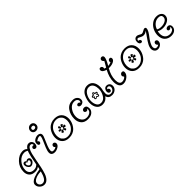

<svg xmlns="http://www.w3.org/2000/svg" viewBox="237 -2188 3952 3952"><g transform="rotate(-45 2213.0 -211.5)"><path d="M337 -28Q294 8 229 8Q142 8 98.5 -39.5Q55 -87 55 -162Q55 -293 144.5 -386.5Q234 -480 340 -480Q406 -480 441 -438Q486 -505 539 -505Q584 -505 608.5 -476.5Q633 -448 633 -409Q633 -378 618.5 -352.5Q604 -327 575 -327Q556 -327 543 -338.5Q530 -350 530 -367Q530 -384 543 -396Q556 -408 575 -408Q586 -408 593 -404Q594 -408 594 -415Q594 -432 582 -444Q570 -456 551 -456Q513 -456 485 -412.5Q457 -369 440.5 -300Q424 -231 409 -147Q394 -63 376.5 21Q359 105 335.5 174Q312 243 271 286.5Q230 330 175 330Q120 330 76 289.5Q32 249 32 194Q32 157 62 126.5Q92 96 142 77.5Q192 59 235.5 48.5Q279 38 326 31Q328 24 331 5Q334 -14 337 -28ZM348 -85Q353 -110 364 -170Q375 -230 382 -262Q389 -294 400.5 -337Q412 -380 425 -408Q386 -433 345 -433Q250 -433 178 -349.5Q106 -266 106 -162Q106 -107 139.5 -72.5Q173 -38 241 -38Q302 -38 348 -85ZM169 283Q221 283 255 230Q289 177 313 82Q218 84 150.5 116.5Q83 149 83 199Q83 233 107.5 258Q132 283 169 283ZM251 -271Q269 -293 297 -293Q320 -293 336 -279Q352 -265 352 -240Q352 -195 317.5 -164.5Q283 -134 248 -134Q219 -134 191 -168.5Q163 -203 163 -247Q163 -269 175 -283Q187 -297 205 -297Q236 -297 251 -271ZM251 -241Q247 -248 238.5 -254.5Q230 -261 224 -261Q199 -261 199 -234Q199 -208 217 -188Q235 -168 251 -168Q270 -168 290 -187Q310 -206 310 -232Q310 -259 281 -259Q267 -259 251 -241Z M843 -753Q880 -753 904 -729Q928 -705 928 -668Q928 -626 900 -601Q872 -576 834 -576Q796 -576 772 -599Q748 -622 748 -659Q748 -696 774.5 -724.5Q801 -753 843 -753ZM839 -702Q820 -702 806.5 -691.5Q793 -681 793 -661Q793 -625 834 -625Q853 -625 867 -635Q881 -645 881 -665Q881 -702 839 -702ZM882 -62Q856 -74 856 -101Q856 -120 869 -134Q882 -148 902 -148Q921 -148 935 -133Q949 -118 949 -98Q949 -52 898 -21Q847 10 795 10Q755 10 728.5 -11Q702 -32 702 -73Q702 -118 732 -191.5Q762 -265 792 -331.5Q822 -398 822 -425Q822 -451 796 -451Q774 -451 741.5 -435Q709 -419 699 -403Q711 -399 719.5 -389Q728 -379 728 -366Q728 -350 717 -338Q706 -326 691 -326Q654 -326 654 -386Q654 -433 698.5 -463Q743 -493 794 -493Q828 -493 850 -475Q872 -457 872 -422Q872 -399 842.5 -333Q813 -267 784 -194.5Q755 -122 755 -81Q755 -35 798 -35Q852 -35 882 -62Z M1221 9Q1119 9 1064.5 -48.5Q1010 -106 1010 -198Q1010 -231 1018.5 -268Q1027 -305 1047 -345Q1067 -385 1097 -416.5Q1127 -448 1174 -468.5Q1221 -489 1278 -489Q1380 -489 1435 -431.5Q1490 -374 1490 -282Q1490 -249 1481.5 -211.5Q1473 -174 1452 -134.5Q1431 -95 1401.5 -63.5Q1372 -32 1325 -11.5Q1278 9 1221 9ZM1221 -33Q1288 -33 1339 -71.5Q1390 -110 1414 -164Q1438 -218 1438 -274Q1438 -317 1425 -353.5Q1412 -390 1375 -418.5Q1338 -447 1280 -447Q1213 -447 1161.5 -408.5Q1110 -370 1086 -316Q1062 -262 1062 -206Q1062 -163 1075 -126.5Q1088 -90 1125.5 -61.5Q1163 -33 1221 -33ZM1215 -266Q1195 -284 1195 -292Q1195 -301 1207 -308.5Q1219 -316 1230 -316Q1235 -316 1238 -309.5Q1241 -303 1242 -291Q1243 -279 1243 -278Q1252 -278 1260 -276Q1261 -277 1264.5 -289Q1268 -301 1272 -306.5Q1276 -312 1281 -312Q1293 -312 1305 -302Q1317 -292 1317 -281Q1317 -275 1286 -261Q1291 -256 1292 -251Q1316 -263 1322 -263Q1341 -263 1341 -241Q1341 -210 1316 -210Q1313 -210 1291 -219Q1290 -216 1281 -207Q1304 -184 1304 -176Q1304 -166 1293.5 -159.5Q1283 -153 1271 -153Q1260 -153 1255 -196Q1248 -194 1241 -196Q1240 -195 1235 -180.5Q1230 -166 1225 -159Q1220 -152 1215 -152Q1204 -152 1192 -162Q1180 -172 1180 -183Q1180 -187 1211 -210Q1207 -214 1203 -222Q1198 -217 1175 -217Q1159 -217 1159 -239Q1159 -258 1176 -258Q1199 -258 1204 -254Q1208 -262 1215 -266ZM1226 -255Q1218 -247 1218 -236Q1218 -225 1226.5 -216.5Q1235 -208 1246 -208Q1257 -208 1265.5 -216.5Q1274 -225 1274 -236Q1274 -247 1265.5 -255.5Q1257 -264 1246 -264Q1235 -264 1226 -255Z M1808 -167Q1808 -188 1824.5 -202.5Q1841 -217 1867 -217Q1940 -217 1940 -126Q1940 -72 1894 -30.5Q1848 11 1760 11Q1666 11 1615 -46Q1564 -103 1564 -194Q1564 -315 1627.5 -404.5Q1691 -494 1808 -494Q1873 -494 1910 -460Q1947 -426 1947 -380Q1947 -339 1921 -316Q1895 -293 1860 -293Q1836 -293 1819.5 -304.5Q1803 -316 1803 -337Q1803 -349 1814.5 -359.5Q1826 -370 1845 -370Q1875 -370 1889 -339Q1905 -356 1905 -380Q1905 -408 1879.5 -429Q1854 -450 1814 -450Q1730 -450 1674.5 -372Q1619 -294 1619 -202Q1619 -134 1658 -82.5Q1697 -31 1768 -31Q1820 -31 1861 -57.5Q1902 -84 1902 -134Q1902 -147 1898 -160Q1888 -126 1855 -126Q1837 -126 1822.5 -138Q1808 -150 1808 -167Z M2212 -193Q2201 -167 2178 -167Q2166 -167 2157.5 -174.5Q2149 -182 2149 -193Q2149 -205 2162 -217Q2136 -228 2136 -246Q2136 -257 2145.5 -265Q2155 -273 2171 -273Q2178 -273 2182 -272Q2184 -291 2193 -302Q2202 -313 2212 -313Q2223 -313 2232 -302Q2241 -291 2242 -272Q2245 -273 2254 -273Q2289 -273 2289 -249Q2289 -228 2263 -217Q2276 -205 2276 -193Q2276 -182 2267.5 -174.5Q2259 -167 2247 -167Q2223 -167 2212 -193ZM2211 -210Q2215 -203 2228 -195Q2241 -187 2247 -187Q2256 -187 2256 -193Q2256 -210 2231 -226Q2269 -241 2269 -246Q2269 -253 2254 -253L2223 -252Q2220 -293 2212 -293Q2205 -293 2200 -252Q2195 -252 2190 -252.5Q2185 -253 2181 -253Q2156 -253 2156 -246Q2156 -241 2194 -226Q2169 -204 2169 -193Q2169 -187 2178 -187Q2188 -187 2198 -194.5Q2208 -202 2211 -210ZM2191 11Q2108 11 2063 -47Q2018 -105 2018 -199Q2018 -242 2030 -290Q2042 -338 2066 -385.5Q2090 -433 2134 -463.5Q2178 -494 2235 -494Q2318 -494 2363 -436Q2408 -378 2408 -284Q2408 -238 2393 -185Q2388 -151 2386.5 -116.5Q2385 -82 2405.5 -56Q2426 -30 2468 -30Q2511 -30 2536.5 -58Q2562 -86 2562 -123Q2562 -146 2548.5 -160Q2535 -174 2517 -174Q2488 -174 2476 -144Q2493 -144 2504.5 -132Q2516 -120 2516 -103Q2516 -83 2505 -72Q2494 -61 2479 -61Q2459 -61 2445 -76Q2431 -91 2431 -119Q2431 -154 2454 -182.5Q2477 -211 2515 -211Q2555 -211 2581.5 -186Q2608 -161 2608 -116Q2608 -60 2565 -24Q2522 12 2464 12Q2365 12 2345 -74Q2286 11 2191 11ZM2191 -36Q2266 -36 2312.5 -111.5Q2359 -187 2359 -276Q2359 -306 2353 -334.5Q2347 -363 2333.5 -389Q2320 -415 2295 -431Q2270 -447 2236 -447Q2160 -447 2113 -371.5Q2066 -296 2066 -207Q2066 -139 2096 -87.5Q2126 -36 2191 -36Z M2823 -430H2804Q2724 -293 2724 -165Q2724 -37 2804 -37Q2834 -37 2865 -51.5Q2896 -66 2905 -87Q2882 -104 2882 -129Q2882 -151 2898.5 -168Q2915 -185 2937 -185Q2979 -185 2979 -144Q2979 -84 2920.5 -36.5Q2862 11 2798 11Q2731 11 2701.5 -37.5Q2672 -86 2672 -161Q2672 -294 2751 -438Q2706 -449 2678 -472Q2650 -495 2650 -524Q2650 -541 2659.5 -552.5Q2669 -564 2687 -564Q2706 -564 2721 -550.5Q2736 -537 2736 -514Q2736 -505 2732 -490Q2754 -481 2774 -477Q2842 -595 2845 -601Q2831 -610 2821 -625Q2811 -640 2811 -653Q2811 -675 2826 -688Q2841 -701 2860 -701Q2879 -701 2892 -689Q2905 -677 2905 -655Q2905 -602 2829 -472Q2866 -473 2914 -490Q2910 -505 2910 -514Q2910 -537 2925 -550.5Q2940 -564 2959 -564Q2977 -564 2986.5 -552.5Q2996 -541 2996 -524Q2996 -483 2945.5 -456.5Q2895 -430 2823 -430Z M3259 9Q3157 9 3102.5 -48.5Q3048 -106 3048 -198Q3048 -231 3056.5 -268Q3065 -305 3085 -345Q3105 -385 3135 -416.5Q3165 -448 3212 -468.5Q3259 -489 3316 -489Q3418 -489 3473 -431.5Q3528 -374 3528 -282Q3528 -249 3519.5 -211.5Q3511 -174 3490 -134.5Q3469 -95 3439.5 -63.5Q3410 -32 3363 -11.5Q3316 9 3259 9ZM3259 -33Q3326 -33 3377 -71.5Q3428 -110 3452 -164Q3476 -218 3476 -274Q3476 -317 3463 -353.5Q3450 -390 3413 -418.5Q3376 -447 3318 -447Q3251 -447 3199.5 -408.5Q3148 -370 3124 -316Q3100 -262 3100 -206Q3100 -163 3113 -126.5Q3126 -90 3163.5 -61.5Q3201 -33 3259 -33ZM3253 -266Q3233 -284 3233 -292Q3233 -301 3245 -308.5Q3257 -316 3268 -316Q3273 -316 3276 -309.5Q3279 -303 3280 -291Q3281 -279 3281 -278Q3290 -278 3298 -276Q3299 -277 3302.5 -289Q3306 -301 3310 -306.5Q3314 -312 3319 -312Q3331 -312 3343 -302Q3355 -292 3355 -281Q3355 -275 3324 -261Q3329 -256 3330 -251Q3354 -263 3360 -263Q3379 -263 3379 -241Q3379 -210 3354 -210Q3351 -210 3329 -219Q3328 -216 3319 -207Q3342 -184 3342 -176Q3342 -166 3331.5 -159.5Q3321 -153 3309 -153Q3298 -153 3293 -196Q3286 -194 3279 -196Q3278 -195 3273 -180.5Q3268 -166 3263 -159Q3258 -152 3253 -152Q3242 -152 3230 -162Q3218 -172 3218 -183Q3218 -187 3249 -210Q3245 -214 3241 -222Q3236 -217 3213 -217Q3197 -217 3197 -239Q3197 -258 3214 -258Q3237 -258 3242 -254Q3246 -262 3253 -266ZM3264 -255Q3256 -247 3256 -236Q3256 -225 3264.5 -216.5Q3273 -208 3284 -208Q3295 -208 3303.5 -216.5Q3312 -225 3312 -236Q3312 -247 3303.5 -255.5Q3295 -264 3284 -264Q3273 -264 3264 -255Z M3631 -400Q3655 -400 3669 -387Q3683 -374 3683 -357Q3683 -344 3675 -335.5Q3667 -327 3653 -327Q3626 -327 3611 -346.5Q3596 -366 3596 -401Q3596 -441 3617.5 -467Q3639 -493 3680 -493Q3705 -493 3739 -471.5Q3773 -450 3790 -450Q3812 -450 3846 -470.5Q3880 -491 3897 -493Q3915 -493 3925 -484.5Q3935 -476 3935 -462Q3935 -427 3908 -380.5Q3881 -334 3848 -294Q3815 -254 3782.5 -195Q3750 -136 3750 -98Q3750 -33 3807 -33Q3842 -33 3867 -54Q3855 -58 3845 -74Q3835 -90 3835 -104Q3835 -123 3846.5 -137.5Q3858 -152 3877 -152Q3896 -152 3909 -138Q3922 -124 3922 -105Q3922 -52 3883.5 -20.5Q3845 11 3799 11Q3754 11 3727 -19Q3700 -49 3698 -94Q3698 -142 3728 -199Q3758 -256 3815.5 -334.5Q3873 -413 3889 -439Q3840 -400 3790 -400Q3756 -400 3717 -422.5Q3678 -445 3667 -445Q3635 -445 3631 -400Z M4293 -144Q4291 -128 4277.5 -116Q4264 -104 4247 -104Q4232 -104 4221.5 -113.5Q4211 -123 4211 -140Q4211 -158 4229 -171Q4247 -184 4275 -184Q4305 -184 4322 -164Q4339 -144 4339 -114Q4339 -60 4298.5 -24.5Q4258 11 4188 11Q4104 11 4048 -42Q3992 -95 3992 -195Q3992 -266 4022.5 -333.5Q4053 -401 4112.5 -446.5Q4172 -492 4245 -492Q4316 -492 4355.5 -458.5Q4395 -425 4395 -377Q4395 -306 4331 -265Q4267 -224 4183 -224Q4106 -224 4057 -257Q4047 -227 4047 -188Q4047 -116 4086 -75Q4125 -34 4196 -34Q4233 -34 4266.5 -54.5Q4300 -75 4300 -110Q4300 -130 4293 -144ZM4071 -294Q4108 -268 4174 -268Q4242 -268 4293.5 -297.5Q4345 -327 4345 -382Q4345 -447 4259 -447Q4192 -447 4140 -402Q4088 -357 4071 -294Z"/></g></svg>

Font: Bonbon
Style: Regular
Weight: 400
Designer: Ksenia Erulevich
Foundry: Cyreal (www.cyreal.org)
Version: Version 1.000